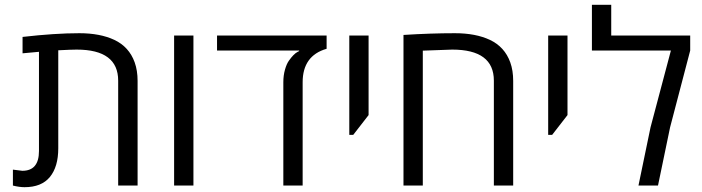

<svg xmlns="http://www.w3.org/2000/svg" viewBox="-20 -779 2947 806"><path d="M83 6.8Q61.5 6.8 34.2 0V-66.9Q69.8 -62 73.7 -62Q143.6 -62 143.6 -145V-561.5L74.7 -555.2V-624Q210.9 -639.6 313 -639.6Q399.9 -639.6 459.5 -611.8Q522 -582.5 545.4 -517.1Q557.6 -482.9 557.6 -439.5V0H476.1V-440.4Q476.1 -570.8 301.8 -570.8Q280.3 -570.8 224.6 -567.9V-156.2Q224.6 -79.1 189.5 -36.1Q154.3 6.8 83 6.8Z M792 0H710.9V-629.9H792Z M1351.1 -629.9V-574.2Q1250.5 -545.4 1250.5 -433.6V0H1169.4V-433.6Q1169.4 -462.4 1176.3 -486.6Q1183.1 -510.7 1192.9 -524.4Q1212.9 -552.7 1229 -561L1235.8 -564.5V-566.9H891.1V-629.9Z M1446.3 -212.9V-629.9H1527.3V-295.9L1462.9 -212.9Z M1673.8 0V-632.3Q1787.6 -639.6 1889.6 -639.6Q1976.6 -639.6 2036.1 -611.8Q2098.6 -582.5 2122.1 -517.1Q2134.3 -482.9 2134.3 -439.5V0H2053.2V-440.4Q2053.2 -570.8 1878.4 -570.8L1754.9 -566.4V0Z M2281.2 -212.9V-629.9H2362.3V-295.9L2297.9 -212.9Z M2545.9 -629.9H2877.4V-566.9L2793 -244.6L2742.2 0H2660.2L2710.9 -244.6L2796.4 -566.9H2464.8V-758.8H2545.9Z"/></svg>

Font: Open Sans Hebrew
Style: Regular
Weight: 400
Foundry: Ascender Corporation, Yanek Iontef
Version: Version 2.001;PS 002.001;hotconv 1.0.70;makeotf.lib2.5.58329